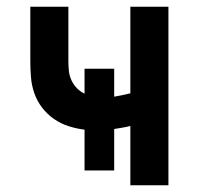

<svg xmlns="http://www.w3.org/2000/svg" viewBox="-20 -550 590 570"><path d="M367 0V-176Q355 -173 343 -171Q331 -169 319 -167V-44H231V-165Q207 -168 183.5 -175.5Q160 -183 140 -197Q120 -211 105 -230.5Q90 -250 82 -273Q74 -296 72 -320Q70 -344 70 -368V-530H183V-368Q183 -354 184.5 -339.5Q186 -325 192 -312Q198 -299 208 -288.5Q218 -278 231 -272V-346H319V-263Q331 -265 343 -267.5Q355 -270 367 -273V-530H480V0Z"/></svg>

Font: Lode Term
Style: Bold
Weight: 700
Monospace: yes
Designer: Belleve Invis
Foundry: Belleve Invis
Version: Version 29.2.0